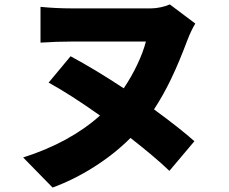

<svg xmlns="http://www.w3.org/2000/svg" viewBox="-20 -758 1017 854"><path d="M814.5 -582Q776.4 -480.5 741.2 -407.2Q706.1 -334 665 -271.5Q781.2 -186.5 844.7 -129.9L733.4 2Q673.8 -55.7 560.5 -144.5Q489.3 -73.2 398.4 -15.6Q307.6 42 213.9 76.2L83 -57.6Q291 -124 424.8 -244.1Q293.9 -336.9 196.3 -390.6L293.9 -507.8Q406.2 -447.3 530.3 -365.2Q565.4 -417 591.3 -472.2Q617.2 -527.3 628.9 -573.2H298.8Q233.4 -573.2 160.2 -568.4V-727.5Q228.5 -720.7 298.8 -720.7H651.4Q671.9 -720.7 694.8 -725.6Q717.8 -730.5 735.4 -738.3L848.6 -653.3Q830.1 -622.1 814.5 -582Z"/></svg>

Font: Min Sans Black
Style: Regular
Weight: 900
Designer: Jinseong-Kim, NotoSansCJK, Nunito
Foundry: Jinseong-Kim
Version: Version 1.000